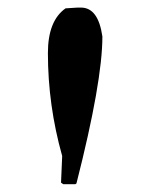

<svg xmlns="http://www.w3.org/2000/svg" viewBox="-20 -1549 378 499"><path d="M181.6 -1529.3H190.4Q235.4 -1529.3 246.1 -1454.1Q246.1 -1336.9 178.7 -1072.3L175.8 -1070.3H144.5L138.7 -1074.2V-1076.2L141.6 -1143.6Q104.5 -1275.4 104.5 -1411.1Q104.5 -1495.1 150.4 -1527.3Z"/></svg>

Font: EG Dragon Caps 
Style: Regular
Weight: 400
Designer: Bill Roach / W.K. Roach
Version: Version 1.00 April 18, 2012, initial release